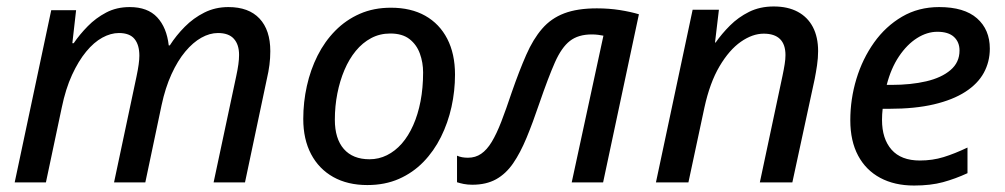

<svg xmlns="http://www.w3.org/2000/svg" viewBox="-20 -570 3142 600"><path d="M25.9 0 140.1 -538.1H217.8L206.1 -435.1H210.4Q229 -462.4 254.2 -488Q279.3 -513.7 311.8 -530.8Q344.2 -547.9 385.3 -547.9Q441.4 -547.9 471.2 -515.9Q501 -483.9 507.3 -428.2H510.7Q530.3 -459 557.4 -486.3Q584.5 -513.7 618.7 -530.8Q652.8 -547.9 693.8 -547.9Q757.3 -547.9 791 -512Q824.7 -476.1 824.7 -410.2Q824.7 -388.2 822 -367.2Q819.3 -346.2 814 -323.7L745.6 0H647.5L718.3 -332.5Q722.7 -353 724.9 -368.9Q727.1 -384.8 727.1 -398.4Q727.1 -430.7 710.9 -448.7Q694.8 -466.8 661.1 -466.8Q635.3 -466.8 609.1 -452.1Q583 -437.5 559.1 -408.9Q535.2 -380.4 515.9 -338.1Q496.6 -295.9 484.9 -241.2L434.1 0H336.4L406.7 -331.5Q411.1 -352.5 413.3 -368.4Q415.5 -384.3 415.5 -396Q415.5 -429.7 400.4 -448.2Q385.3 -466.8 351.6 -466.8Q326.2 -466.8 299.8 -452.4Q273.4 -438 249.3 -408.7Q225.1 -379.4 205.1 -335.9Q185.1 -292.5 172.9 -233.4L123.5 0Z M1127.9 8.3Q1066.4 8.3 1021.5 -16.8Q976.6 -42 952.1 -88.4Q927.7 -134.8 927.7 -198.2Q927.7 -251 939 -301.5Q950.2 -352.1 972.4 -396.2Q994.6 -440.4 1027.8 -474.1Q1061 -507.8 1104.5 -526.9Q1147.9 -545.9 1201.7 -545.9Q1264.2 -545.9 1308.8 -520.8Q1353.5 -495.6 1377.7 -448.7Q1401.9 -401.9 1401.9 -336.9Q1401.9 -285.6 1390.9 -235.8Q1379.9 -186 1357.9 -141.8Q1335.9 -97.7 1303.2 -64Q1270.5 -30.3 1226.8 -11Q1183.1 8.3 1127.9 8.3ZM1134.8 -72.3Q1163.6 -72.3 1189.2 -85Q1214.8 -97.7 1235.6 -121.3Q1256.3 -145 1271.2 -178.5Q1286.1 -211.9 1294.2 -253.7Q1302.2 -295.4 1302.2 -343.8Q1302.2 -374.5 1292.2 -402.3Q1282.2 -430.2 1259.8 -447.8Q1237.3 -465.3 1199.7 -465.3Q1167 -465.3 1139.9 -450.9Q1112.8 -436.5 1091.8 -410.9Q1070.8 -385.3 1056.4 -351.3Q1042 -317.4 1034.2 -277.8Q1026.4 -238.3 1026.4 -195.8Q1026.4 -136.7 1054.4 -104.5Q1082.5 -72.3 1134.8 -72.3Z M1456.1 7.3Q1441.4 7.3 1429.2 4.9Q1417 2.4 1408.2 -0.5V-83.5Q1416 -80.1 1424.3 -78.6Q1432.6 -77.1 1442.4 -77.1Q1465.8 -77.1 1483.6 -89.4Q1501.5 -101.6 1516.6 -126.5Q1531.7 -151.4 1546.6 -189.9Q1561.5 -228.5 1579.1 -281.2Q1602.5 -348.6 1624.3 -398.2Q1646 -447.8 1674.1 -480.2Q1702.1 -512.7 1743.2 -528.3Q1784.2 -543.9 1845.2 -543.9Q1882.8 -543.9 1916.7 -538.6Q1950.7 -533.2 1976.6 -525.4L1864.7 0H1766.6L1865.7 -458.5Q1858.4 -460 1849.1 -461.2Q1839.8 -462.4 1829.1 -462.4Q1787.1 -462.4 1761 -442.1Q1734.9 -421.9 1714.1 -375Q1693.4 -328.1 1665.5 -247.1Q1645 -186.5 1625.5 -139.4Q1606 -92.3 1583.5 -59.6Q1561 -26.9 1530.3 -9.8Q1499.5 7.3 1456.1 7.3Z M2029.8 0 2144.5 -539.6H2226.6L2214.4 -437H2216.3Q2235.4 -464.4 2261.2 -490.2Q2287.1 -516.1 2321 -533Q2355 -549.8 2397.9 -549.8Q2441.9 -549.8 2472.9 -533.2Q2503.9 -516.6 2520.3 -485.4Q2536.6 -454.1 2536.6 -410.2Q2536.6 -388.7 2533.2 -365.7Q2529.8 -342.8 2525.9 -323.2L2456.1 0H2354.5L2425.3 -333Q2429.7 -354 2432.1 -369.4Q2434.6 -384.8 2434.6 -397.9Q2434.6 -431.2 2417.5 -448Q2400.4 -464.8 2366.7 -464.8Q2331.5 -464.8 2295.2 -439.5Q2258.8 -414.1 2228.5 -362.8Q2198.2 -311.5 2181.2 -233.4L2131.3 0Z M2836.4 9.8Q2775.4 9.8 2730.7 -14.2Q2686 -38.1 2661.6 -83.7Q2637.2 -129.4 2637.2 -194.3Q2637.2 -260.3 2656.2 -323.2Q2675.3 -386.2 2711.4 -437Q2747.6 -487.8 2798.8 -517.8Q2850.1 -547.9 2915 -547.9Q2993.2 -547.9 3033.2 -512.7Q3073.2 -477.5 3073.2 -418Q3073.2 -377 3054.4 -342.5Q3035.6 -308.1 2996.6 -283Q2957.5 -257.8 2898.4 -243.9Q2839.4 -230 2758.3 -230H2738.3Q2737.3 -222.2 2736.8 -212.9Q2736.3 -203.6 2736.3 -195.3Q2736.3 -136.2 2766.1 -102.3Q2795.9 -68.4 2854.5 -68.4Q2894 -68.4 2928.7 -79.1Q2963.4 -89.8 3003.4 -108.9V-28.8Q2965.3 -11.2 2926.8 -0.7Q2888.2 9.8 2836.4 9.8ZM2751 -304.7H2765.6Q2826.7 -304.7 2874.5 -315.9Q2922.4 -327.1 2950.4 -351.1Q2978.5 -375 2978.5 -412.1Q2978.5 -438.5 2961.2 -454.6Q2943.8 -470.7 2909.2 -470.7Q2877 -470.7 2845.7 -450.9Q2814.5 -431.2 2789.3 -393.8Q2764.2 -356.4 2751 -304.7Z"/></svg>

Font: Open Sans Medium
Style: Italic
Weight: 500
Italic angle: -12°
Designer: Monotype Design Team
Foundry: Monotype Imaging Inc.
Version: Version 3.000